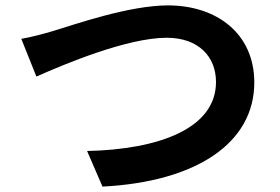

<svg xmlns="http://www.w3.org/2000/svg" viewBox="-20 -692 1040 712"><path d="M59 -548 115 -408C218 -454 452 -552 598 -552C717 -552 781 -481 781 -388C781 -216 571 -138 303 -132L360 0C709 -18 923 -162 923 -386C923 -569 782 -672 603 -672C458 -672 257 -601 180 -578C144 -567 95 -554 59 -548Z"/></svg>

Font: Noto Sans Mono CJK JP Bold
Style: Regular
Weight: 700
Designer: Ryoko NISHIZUKA (kana & ideographs); Paul D. Hunt (Latin, Greek & Cyrillic); Wenlong ZHANG (bopomofo); Sandoll Communica
Foundry: Adobe Systems Incorporated
Version: Version 1.004;PS 1.004;hotconv 1.0.82;makeotf.lib2.5.63406